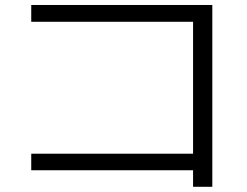

<svg xmlns="http://www.w3.org/2000/svg" viewBox="-20 -715 978 759"><path d="M743.2 -42H103.5V-107.4H743.2V-628.9H103.5V-695.3H819.3V23.4H743.2Z"/></svg>

Font: Pretendard
Style: Regular
Weight: 400
Designer: Base glyphs from Inter by Rasmus Andersson; Hangeul glyphs from Noto Sans CJK(Source Han Sans) by Jang Soo-young and Kan
Foundry: Kil Hyung-jin
Version: Version 1.309